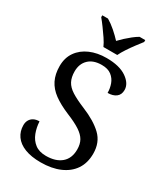

<svg xmlns="http://www.w3.org/2000/svg" viewBox="-226 -1031 996 1142"><g transform="rotate(30 272.0 -460.5)"><path d="M247 10Q182 10 137.5 -7.5Q93 -25 70.5 -57Q48 -89 48 -131Q48 -151 56.5 -166Q65 -181 81 -189.5Q97 -198 120 -198Q122 -157 136 -120.5Q150 -84 179 -61.5Q208 -39 255 -39Q322 -39 360 -71.5Q398 -104 398 -165Q398 -202 383.5 -227.5Q369 -253 335.5 -275Q302 -297 243 -321Q181 -347 140 -377Q99 -407 79 -447.5Q59 -488 59 -543Q59 -600 87.5 -640.5Q116 -681 165.5 -702.5Q215 -724 278 -724Q367 -724 416 -690Q465 -656 465 -612Q465 -580 443.5 -563.5Q422 -547 386 -547Q386 -578 375.5 -607Q365 -636 340.5 -655Q316 -674 274 -674Q216 -674 184 -643Q152 -612 152 -560Q152 -520 166.5 -492.5Q181 -465 215 -443.5Q249 -422 307 -398Q395 -362 444 -315Q493 -268 493 -191Q493 -127 463 -82.5Q433 -38 377.5 -14Q322 10 247 10ZM228 -771Q218 -794 200 -820.5Q182 -847 163 -873Q144 -899 128 -918V-931H167Q196 -914 224.5 -889Q253 -864 275 -840Q290 -856 308 -872.5Q326 -889 345.5 -904.5Q365 -920 384 -931H423V-918Q408 -899 388.5 -873Q369 -847 351.5 -820.5Q334 -794 323 -771Z"/></g></svg>

Font: Noto Serif Test
Style: Regular
Weight: 400
Version: Version 1.000